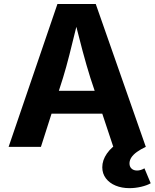

<svg xmlns="http://www.w3.org/2000/svg" viewBox="-20 -748 788 978"><path d="M272.5 -727.5H467.8L722.7 0H557.1L440.4 -351.1Q420.9 -413.1 400.6 -488.8Q380.4 -564.5 352.1 -676.3H384.8L376 -640.1Q349.6 -532.2 333.5 -468.8Q317.4 -405.3 300.8 -351.1L188.5 0H23.9ZM179.2 -285.6H567.4V-168.9H179.2ZM501 104Q501 67.9 524.7 33.9Q548.3 0 588.4 -22.9L722.7 0Q695.8 12.7 677.5 25.9Q659.2 39.1 649.4 53.7Q639.6 68.4 639.6 84.5Q639.6 101.1 650.1 110.8Q660.6 120.6 678.2 120.6Q696.8 120.6 715.8 109.4L747.6 185.5Q729 196.3 699 203.4Q668.9 210.4 639.6 210.4Q600.6 210.4 569.1 197.5Q537.6 184.6 519.3 160.4Q501 136.2 501 104Z"/></svg>

Font: Inter RS Variable
Style: Regular
Weight: 400
Designer: Rasmus Andersson (customised by Maria Ramos and Noel Pretorius)
Foundry: rsms
Version: Version 3.001;Glyphs 3.2.3 (3260)